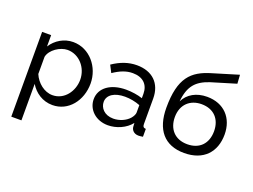

<svg xmlns="http://www.w3.org/2000/svg" viewBox="-135 -1048 2061 1564"><g transform="rotate(20 895.0 -266.0)"><path d="M159 -103C198 -38 266 10 352 10C490 10 586 -112 586 -261C586 -403 482 -531 339 -531C260 -531 190 -488 149 -424V-522H71V213H159ZM496 -261C496 -162 428 -66 325 -66C254 -66 188 -120 159 -189V-338C172 -402 254 -455 317 -455C418 -455 496 -366 496 -261Z M653 -151C653 -61 728 10 833 10C905 10 985 -23 1031 -82L1033 -49C1035 -24 1055 4 1097 4C1105 4 1117 3 1135 0V-68C1115 -69 1107 -78 1107 -100V-321C1107 -453 1024 -531 891 -531C818 -531 751 -507 683 -461L715 -399C773 -438 824 -459 881 -459C969 -459 1019 -410 1019 -330V-292C979 -306 923 -314 876 -314C744 -314 653 -250 653 -151ZM993 -114C963 -80 910 -56 856 -56C777 -56 737 -108 737 -158C737 -219 797 -257 887 -257C931 -257 978 -248 1019 -232V-167C1019 -154 1009 -132 993 -114Z M1494 10C1662 10 1754 -92 1754 -244C1754 -386 1664 -485 1516 -485C1424 -485 1351 -444 1317 -373C1330 -510 1385 -567 1495 -604L1710 -669L1705 -745L1484 -678C1320 -630 1233 -546 1233 -288C1233 -99 1322 10 1494 10ZM1494 -66C1384 -66 1324 -139 1324 -240C1324 -351 1397 -413 1494 -413C1603 -413 1664 -342 1664 -240C1664 -135 1602 -66 1494 -66Z"/></g></svg>

Font: FIGSv2-sans-serif Medium
Style: Regular
Weight: 500
Designer: Matt McInerney, Pablo Impallari, Rodrigo Fuenzalida,Mirko Velimirovic
Foundry: Matt McInerney, Pablo Impallari, Rodrigo Fuenzalida
Version: Version 4.021;hotconv 1.0.109;makeotfexe 2.5.65596